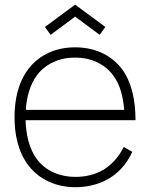

<svg xmlns="http://www.w3.org/2000/svg" viewBox="-20 -779 637 815"><path d="M299 -708.3 403.1 -631.2 427.1 -664.6 299 -759.4 170.8 -664.6 194.8 -631.2ZM420.8 -59.4C384.4 -37.5 342.7 -28.1 299 -28.1C235.4 -28.1 174 -53.1 137.5 -102.1C103.1 -147.9 90.6 -208.3 88.5 -268.8H555.2C555.2 -349 540.6 -429.2 495.8 -488.5C447.9 -549 378.1 -578.1 299 -578.1C219.8 -578.1 150 -549 102.1 -488.5C55.2 -427.1 41.7 -352.1 41.7 -281.2C41.7 -211.5 55.2 -135.4 102.1 -75C147.9 -15.6 220.8 15.6 299 15.6C347.9 15.6 395.8 5.2 438.5 -18.8C480.2 -42.7 516.7 -80.2 541.7 -134.4L505.2 -155.2C483.3 -111.5 454.2 -80.2 420.8 -59.4ZM137.5 -460.4C174 -509.4 235.4 -535.4 299 -534.4C361.5 -535.4 422.9 -509.4 459.4 -460.4C489.6 -420.8 502.1 -370.8 507.3 -312.5H89.6C92.7 -366.7 107.3 -419.8 137.5 -460.4Z"/></svg>

Font: Manrope Thin
Style: Regular
Weight: 100
Width: 4
Designer: Michael Sharanda
Foundry: Michael Sharanda
Version: Version 2.000;PS 002.000;hotconv 1.0.88;makeotf.lib2.5.64775